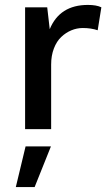

<svg xmlns="http://www.w3.org/2000/svg" viewBox="-20 -530 454 788"><path d="M83 0V-500H173.8L184.1 -410.2Q225.1 -509.8 340.8 -509.8Q376 -509.8 396 -500L380.9 -405.8Q354 -415 319.8 -415Q295.4 -415 272.7 -405.5Q250 -396 231.2 -378.2Q212.4 -360.4 201.2 -331.1Q189.9 -301.8 189.9 -265.1V0ZM189 70.8 122.1 237.8H44.9L85 70.8Z"/></svg>

Font: Work Sans Medium
Style: Regular
Weight: 500
Designer: Wei Huang
Foundry: Wei Huang
Version: Version 2.012